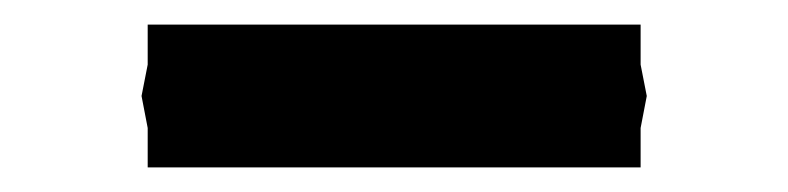

<svg xmlns="http://www.w3.org/2000/svg" viewBox="-20 -353 640 156"><path d="M100 -249 95 -275 100 -300.5V-333H500.5V-300.5L505.5 -275L500.5 -249V-217H100Z"/></svg>

Font: JuliaMono ExtraBold
Style: Regular
Weight: 800
Monospace: yes
Designer: cormullion
Foundry: corm
Version: Version 0.055; ttfautohint (v1.8.4)